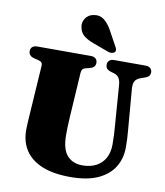

<svg xmlns="http://www.w3.org/2000/svg" viewBox="-101 -1023 967 1125"><g transform="rotate(10 383.0 -461.0)"><path d="M601 -310 582.5 -559Q580.5 -587.5 570.5 -603Q560.5 -618.5 539.5 -624L525.5 -628Q506 -633.5 498 -642.2Q490 -651 490 -666.5Q490 -681.5 500.2 -690.8Q510.5 -700 529 -700H715Q734 -700 744.2 -690.8Q754.5 -681.5 754.5 -666.5Q754.5 -651 745.8 -642.8Q737 -634.5 718.5 -628.5L705 -624Q676 -615 667 -598.2Q658 -581.5 660 -554L680 -312.5Q682.5 -286 683.8 -260.5Q685 -235 685 -207.5Q685 -143 654 -91.5Q623 -40 558.8 -10.2Q494.5 19.5 394 19.5Q293 19.5 226 -8Q159 -35.5 125.5 -86.5Q92 -137.5 92 -207Q92 -215.5 92.5 -228.5Q93 -241.5 94.2 -264Q95.5 -286.5 98 -322.5L115.5 -590.5Q116.5 -605 110.8 -612.2Q105 -619.5 87.5 -623.5L67.5 -628Q32 -636.5 32 -666.5Q32 -681.5 42.2 -690.8Q52.5 -700 71.5 -700H389.5Q408.5 -700 418.8 -690.8Q429 -681.5 429 -666.5Q429 -651 420.5 -642Q412 -633 393.5 -628.5L372.5 -623.5Q360 -620.5 354.2 -613Q348.5 -605.5 347.5 -591L330.5 -319.5Q328.5 -289 328 -263Q327.5 -237 327.5 -219.5Q327.5 -134.5 360.8 -97.2Q394 -60 452.5 -60Q499.5 -60 533.8 -78.2Q568 -96.5 586.5 -130Q605 -163.5 605 -210Q605 -245.5 603.8 -267.8Q602.5 -290 601 -310ZM471.5 -871 520.5 -781.5Q526.5 -772 528.8 -763.2Q531 -754.5 524.5 -746.5Q518 -740 507 -739Q496 -738 486 -741.5L393.5 -775.5Q356 -789 333.8 -807.2Q311.5 -825.5 306.5 -857Q300.5 -882.5 316.2 -908Q332 -933.5 364.5 -939Q399.5 -946 425.2 -926.8Q451 -907.5 471.5 -871Z"/></g></svg>

Font: Fraunces Black
Style: Regular
Weight: 900
Version: Version 1.000;[b76b70a41]